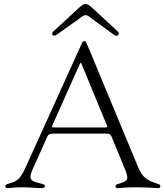

<svg xmlns="http://www.w3.org/2000/svg" viewBox="-20 -954 837 978"><path d="M397.7 -735.1 394.2 -727.3 111.5 -103.7C86.6 -50.4 73.5 -32 30.5 -20.6C10.3 -14.9 7.1 -12.1 7.1 -5C7.1 0.7 11.4 4.3 17.8 4.3C35.5 4.3 51.1 -0.7 99.4 0C141.3 0.7 168.7 4.3 193.2 4.3C203.1 4.3 208.8 0.4 208.8 -5C208.8 -12.1 206.3 -14.9 185.4 -19.9C125.4 -33 123.9 -45.8 156.2 -113.6L217.3 -250L217.7 -251.1L220.5 -257.5C226.6 -269.5 233.3 -273.4 250.7 -273.4H519.9C537.6 -273.4 542.6 -269.9 547.9 -258.9L620 -83.8C634.2 -41.5 634.2 -33.4 590.9 -19.9C571 -14.2 568.2 -11 568.2 -5C568.2 1.4 572.1 4.3 581 4.3C598.4 4.3 610.8 -0.4 677.6 0C742.2 0.4 767.8 4.3 784.1 4.3C793 4.3 797.2 0.7 796.9 -5.7C797.2 -11.7 794.7 -14.6 774.9 -20.6C726.9 -35.9 704.5 -52.2 682.5 -105.1L433.2 -705.3H432.9L419.7 -736.5C416.9 -743.3 414.4 -744.3 409.1 -744.3C404.5 -744.3 400.6 -741.8 397.7 -735.1ZM245.7 -313.2 381.7 -617.5 386.7 -628.2C389.6 -634.2 391.7 -634.9 394.2 -631.4L525.6 -312.5C527.3 -306.8 524.9 -305 517.8 -304.7H252.8C245.7 -304.7 243.3 -307.2 245.7 -313.2ZM252.1 -794C237.9 -780.9 250 -763.8 268.5 -777L401.6 -871.8C411.2 -878.6 421.2 -878.6 430.4 -871.8L561.1 -776.3C578.8 -763.1 593.4 -781.2 579.5 -794L450.3 -913.4C422.2 -938.9 412.3 -941.8 381.4 -913.4Z"/></svg>

Font: Margiela Serif Light
Style: Regular
Weight: 300
Designer: Andreas Faust, Stefan Endress
Version: Version 1.002;FEAKit 1.0